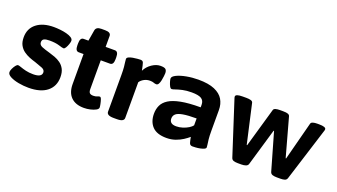

<svg xmlns="http://www.w3.org/2000/svg" viewBox="-59 -1107 2757 1573"><g transform="rotate(20 1320.0 -321.0)"><path d="M219 8Q176 8 132.5 0Q89 -8 59.5 -23.5Q30 -39 30 -60Q30 -73 38.5 -91Q47 -109 58 -123Q69 -137 78 -137Q86 -137 105 -130Q124 -123 152.5 -116Q181 -109 218 -109Q292 -109 292 -151Q292 -174 265 -185Q238 -196 199 -209Q174 -216 146.5 -227Q119 -238 95.5 -255Q72 -272 57 -299Q42 -326 42 -368Q42 -444 97 -487.5Q152 -531 247 -531Q271 -531 301 -528Q331 -525 358 -518Q385 -511 402 -500Q419 -489 419 -473Q419 -462 412.5 -443Q406 -424 397 -409Q388 -394 379 -394Q369 -394 336 -404.5Q303 -415 251 -415Q219 -415 203.5 -407Q188 -399 188 -378Q188 -354 215 -343Q242 -332 282 -321Q307 -314 334 -304Q361 -294 384.5 -277Q408 -260 422.5 -232.5Q437 -205 437 -163Q437 -83 380.5 -37.5Q324 8 219 8Z M702 8Q629 8 589.5 -31.5Q550 -71 550 -145V-406H508Q478 -406 478 -456V-473Q478 -523 508 -523H550L566 -618Q572 -650 617 -650H650Q700 -650 700 -618V-523H781Q811 -523 811 -473V-456Q811 -406 781 -406H700V-155Q700 -131 709.5 -121.5Q719 -112 741 -112Q761 -112 774 -118Q787 -124 795 -124Q804 -124 810 -106.5Q816 -89 820 -69Q824 -49 824 -40Q824 -26 805 -15.5Q786 -5 758 1.5Q730 8 702 8Z M961 2Q929 2 914.5 -6.5Q900 -15 900 -31V-349Q900 -393 897.5 -419.5Q895 -446 892.5 -461Q890 -476 890 -487Q890 -498 904.5 -505Q919 -512 939.5 -515.5Q960 -519 978.5 -520.5Q997 -522 1005 -522Q1025 -522 1030.5 -506.5Q1036 -491 1046 -441Q1065 -480 1102.5 -505.5Q1140 -531 1177 -531Q1212 -531 1222.5 -520Q1233 -509 1233 -487Q1233 -479 1231 -461Q1229 -443 1225 -423.5Q1221 -404 1213.5 -390.5Q1206 -377 1194 -377Q1182 -377 1170 -382Q1158 -387 1137 -387Q1109 -387 1085.5 -374Q1062 -361 1050 -342V-31Q1050 -15 1035.5 -6.5Q1021 2 989 2Z M1422 8Q1338 8 1298.5 -33.5Q1259 -75 1259 -145Q1259 -184 1274 -217Q1289 -250 1326.5 -274Q1364 -298 1431 -311Q1498 -324 1601 -324V-346Q1601 -382 1576 -398Q1551 -414 1491 -414Q1446 -414 1412.5 -406.5Q1379 -399 1357 -391Q1335 -383 1326 -383Q1316 -383 1307.5 -399Q1299 -415 1293.5 -434Q1288 -453 1288 -462Q1288 -480 1320.5 -496Q1353 -512 1403.5 -521.5Q1454 -531 1507 -531Q1596 -531 1649 -508Q1702 -485 1725.5 -445.5Q1749 -406 1749 -354V-175Q1749 -127 1752 -100Q1755 -73 1757.5 -58.5Q1760 -44 1760 -33Q1760 -23 1746 -16.5Q1732 -10 1712 -6Q1692 -2 1673.5 -1Q1655 0 1647 0Q1625 0 1619 -19.5Q1613 -39 1608 -69Q1590 -53 1562.5 -35Q1535 -17 1499.5 -4.5Q1464 8 1422 8ZM1465 -109Q1493 -109 1521 -118Q1549 -127 1570.5 -140.5Q1592 -154 1601 -167V-227Q1526 -227 1483.5 -219.5Q1441 -212 1423.5 -196.5Q1406 -181 1406 -156Q1406 -109 1465 -109Z M2043 2Q2021 2 2006 -3Q1991 -8 1986 -24L1837 -485Q1833 -496 1833 -503Q1833 -525 1894 -525H1928Q1950 -525 1965.5 -520.5Q1981 -516 1984 -504L2061 -163H2065L2163 -504Q2166 -516 2181.5 -520.5Q2197 -525 2219 -525H2246Q2277 -525 2290 -519.5Q2303 -514 2306 -503L2398 -170H2402L2489 -504Q2492 -516 2507.5 -520.5Q2523 -525 2544 -525H2560Q2621 -525 2621 -503Q2621 -495 2617 -485L2472 -24Q2467 -8 2452 -3Q2437 2 2415 2H2383Q2361 2 2345.5 -3Q2330 -8 2325 -24L2232 -348H2228L2133 -24Q2129 -10 2113 -4Q2097 2 2075 2Z"/></g></svg>

Font: Asap Semi Expanded
Style: Bold
Weight: 700
Width: 6
Designer: Pablo Cosgaya
Foundry: Omnibus-Type
Version: Version 3.001; ttfautohint (v1.8.4.7-5d5b)